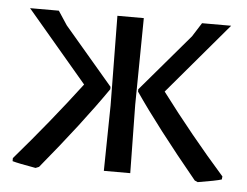

<svg xmlns="http://www.w3.org/2000/svg" viewBox="-41 -507 728 565"><g transform="rotate(5 323.0 -224.5)"><path d="M562 9 553 5Q431 -143 364 -241V-248L508 -417L534 -458H620L442 -248Q533 -127 633 -14L632 -5Q617 0 562 9ZM83 9Q31 0 14 -5V-14Q116 -132 204 -248L26 -458H111L138 -417L282 -248V-241Q208 -134 93 5ZM284 0 287 -194 284 -458H362L359 -201L362 0Z"/></g></svg>

Font: Alegreya Sans SC
Style: Regular
Weight: 400
Designer: Juan Pablo del Peral
Foundry: Huerta Tipografica
Version: Version 2.007